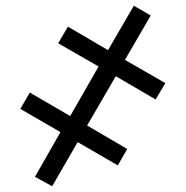

<svg xmlns="http://www.w3.org/2000/svg" viewBox="-20 -648 649 670"><path d="M447 -628 506 -594 416 -439 557 -358 523 -301 384 -382 284 -210 424 -128 391 -71 251 -152 162 2 102 -31 191 -187 51 -268 84 -325 225 -243 324 -416 183 -497 217 -555 357 -473Z"/></svg>

Font: RS Noto Sans
Style: Regular
Weight: 400
Designer: Monotype Design Team
Foundry: Monotype Imaging Inc.
Version: Version 3.10